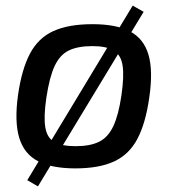

<svg xmlns="http://www.w3.org/2000/svg" viewBox="-20 -586 609 683"><path d="M452 -566 491 -544 115 77 77 55ZM309 -500Q393 -500 442 -474.5Q491 -449 508 -392Q525 -335 511 -239Q498 -147 468.5 -91.5Q439 -36 385.5 -11.5Q332 13 248 13Q165 13 115.5 -12.5Q66 -38 48.5 -95.5Q31 -153 44 -247Q57 -339 86.5 -395Q116 -451 170 -475.5Q224 -500 309 -500ZM309 -422Q257 -422 225 -406.5Q193 -391 174.5 -351.5Q156 -312 145 -239Q135 -172 141 -134Q147 -96 173 -81Q199 -66 249 -66Q301 -66 333 -82Q365 -98 383.5 -138Q402 -178 412 -247Q422 -316 416 -353.5Q410 -391 384 -406.5Q358 -422 309 -422Z"/></svg>

Font: Exo 2 Medium
Style: Italic
Weight: 500
Italic angle: -8°
Designer: Natanael Gama
Foundry: Natanael Gama
Version: Version 2.010